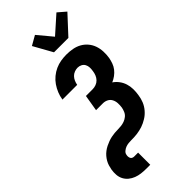

<svg xmlns="http://www.w3.org/2000/svg" viewBox="-370 -1062 1340 1340"><g transform="rotate(-45 300.0 -392.5)"><path d="M189 215Q164 215 139.5 212Q115 209 93 200.5Q71 192 53 177.5Q35 163 24 142.5Q13 122 11 97.5Q9 73 13 48Q16 31 21 14.5Q26 -2 34.5 -17Q43 -32 54.5 -45.5Q66 -59 80.5 -70Q95 -81 111 -89Q127 -97 143.5 -103Q160 -109 176.5 -112.5Q193 -116 209.5 -117.5Q226 -119 242.5 -119Q259 -119 275.5 -121Q292 -123 308.5 -129Q325 -135 339 -146.5Q353 -158 360 -174.5Q367 -191 370 -207Q373 -228 372 -248.5Q371 -269 362 -286.5Q353 -304 335.5 -313Q318 -322 297 -322H230L250 -442H317Q333 -442 350 -448Q367 -454 379.5 -467Q392 -480 398.5 -496.5Q405 -513 407 -529Q410 -546 409.5 -563Q409 -580 401.5 -594Q394 -608 379.5 -615.5Q365 -623 348 -623Q333 -623 317 -617Q301 -611 289.5 -599Q278 -587 271.5 -572Q265 -557 262 -541V-540H116L117 -543Q121 -570 132 -597Q143 -624 159.5 -648Q176 -672 199 -691Q222 -710 248.5 -722Q275 -734 303 -738.5Q331 -743 358 -743Q389 -743 418.5 -737.5Q448 -732 473 -718Q498 -704 516.5 -682Q535 -660 544.5 -633Q554 -606 555.5 -575.5Q557 -545 552 -514Q548 -493 540.5 -472Q533 -451 519 -433Q505 -415 486.5 -401.5Q468 -388 447 -379Q469 -364 485 -342.5Q501 -321 509 -295.5Q517 -270 517.5 -242Q518 -214 513 -185Q511 -171 507.5 -157.5Q504 -144 498.5 -130.5Q493 -117 485 -104Q477 -91 467 -79.5Q457 -68 446 -58.5Q435 -49 422 -41Q409 -33 395.5 -26.5Q382 -20 368.5 -15.5Q355 -11 341 -8Q327 -5 312.5 -3Q298 -1 284 -0.5Q270 0 256 0Q242 0 228 1.5Q214 3 200.5 8Q187 13 174.5 23.5Q162 34 160 48Q158 56 158.5 64.5Q159 73 162.5 80.5Q166 88 173.5 91.5Q181 95 189 95H228V215ZM308 -815 230 -955 300 -995 390 -887 517 -1000 575 -950 450 -815Z"/></g></svg>

Font: Iosevka Heavy Extended Oblique
Style: Regular
Weight: 900
Width: 7
Italic angle: -9°
Monospace: yes
Designer: Belleve Invis
Foundry: Belleve Invis
Version: Version 32.5.0; ttfautohint (v1.8.4)